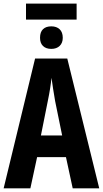

<svg xmlns="http://www.w3.org/2000/svg" viewBox="-20 -1036 566 1056"><path d="M379.9 0 342.8 -171.9H184.1L147 0H0L172.9 -713.9H350.1L525.9 0ZM321.8 -291 283.2 -480Q276.9 -515.1 272 -548.1Q267.1 -581.1 263.2 -607.9Q260.7 -582 255.6 -549.3Q250.5 -516.6 243.2 -481.9L205.1 -291ZM401.4 -1016.1V-928.2H123V-1016.1ZM262.2 -891.1Q291 -891.1 308.1 -875Q325.2 -858.9 325.2 -828.1Q325.2 -799.8 308.1 -783.4Q291 -767.1 262.2 -767.1Q232.9 -767.1 216.6 -783Q200.2 -798.8 200.2 -828.1Q200.2 -859.9 216.6 -875.5Q232.9 -891.1 262.2 -891.1Z"/></svg>

Font: Open Sans Condensed
Style: Bold
Weight: 700
Width: 3
Designer: Monotype Design Team
Foundry: Monotype Imaging Inc.
Version: Version 3.003; ttfautohint (v1.8.4)